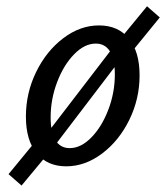

<svg xmlns="http://www.w3.org/2000/svg" viewBox="-20 -505 516 596"><path d="M60.4 -143Q60.4 -216.5 92.2 -281.6Q124 -346.7 176.4 -386.4Q228.8 -426.1 287.2 -426.1Q347 -426.1 380.2 -385.1Q413.3 -344.2 413.3 -271Q413.3 -198.3 381.5 -133.2Q349.7 -68.1 296.9 -28.4Q244.1 11.3 185.7 11.3Q126.7 11.3 93.5 -29.3Q60.4 -69.9 60.4 -143ZM336.5 -274.2Q336.5 -321.6 321.3 -345.6Q306.1 -369.7 277.2 -369.7Q242.4 -369.7 210 -336.4Q177.5 -303.2 157.4 -250.2Q137.2 -197.2 137.2 -140.6Q137.2 -93.2 152.4 -69.2Q167.6 -45.2 196.4 -45.2Q231.2 -45.2 263.6 -78.3Q296.1 -111.5 316.3 -164.6Q336.5 -217.6 336.5 -274.2ZM109.4 -69.1 338.2 -367.4 366.7 -337.4 138.6 -38.2ZM6.5 35.6 96.1 -73.4 134 -33.9 46.9 71ZM342.9 -371.8 436.4 -485.5 476 -450.9 380 -333.1Z"/></svg>

Font: Playfair Micro SmCond SmLight
Style: Italic
Weight: 360
Width: 4
Italic angle: -15.6°
Designer: Claus Eggers Sørensen
Foundry: Claus Eggers Sørensen
Version: Version 2.203;Glyphs 3.3 (3326)